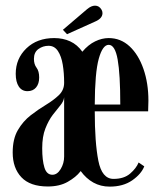

<svg xmlns="http://www.w3.org/2000/svg" viewBox="-20 -666 584 696"><path d="M153.5 10Q89 10 57.5 -23.5Q26 -57 26 -113Q26 -162.5 44.8 -194.5Q63.5 -226.5 91.2 -248Q119 -269.5 146.8 -286.2Q174.5 -303 193.5 -321.2Q212.5 -339.5 212.5 -366Q212.5 -401 207.5 -431.5Q202.5 -462 190 -481Q177.5 -500 156 -500Q135.5 -500 119.2 -488.2Q103 -476.5 103 -452.5Q103 -433 112.5 -420.5Q122 -408 122 -385Q122 -362.5 110.8 -349Q99.5 -335.5 79.5 -335.5Q59.5 -335.5 48.2 -352.2Q37 -369 37 -398.5Q37 -453.5 75.8 -490.8Q114.5 -528 176.5 -528Q208.5 -528 234.5 -516Q260.5 -504 278.5 -478.5Q300 -504 324.8 -516Q349.5 -528 374 -528Q417.5 -528 449.8 -498Q482 -468 500 -416.2Q518 -364.5 518 -301Q518 -280.5 517 -262.5H323.5Q323.5 -149.5 336.5 -83.5Q349.5 -17.5 391.5 -17.5Q429.5 -17.5 451.8 -36.8Q474 -56 482.5 -77L503 -63Q492 -35 459.2 -12.2Q426.5 10.5 377.5 10.5Q345 10.5 318.5 -4.2Q292 -19 272.5 -46Q272 -45 271 -44Q255.5 -24 225.8 -7Q196 10 153.5 10ZM374 -503.5Q352 -503.5 338 -453Q324 -402.5 323.5 -287H416Q416 -397 406.5 -450.2Q397 -503.5 374 -503.5ZM170 -32.5Q187.5 -32.5 200 -53.2Q212.5 -74 212.5 -98.5V-313.5Q211 -299 198.8 -284.2Q186.5 -269.5 171.2 -249.5Q156 -229.5 144.5 -200.2Q133 -171 133 -128.5Q133 -85 141 -58.8Q149 -32.5 170 -32.5ZM223 -542 208 -558 296 -633Q311 -645.5 324.5 -645.5Q339.5 -645.5 348 -631Q351.5 -625 351.5 -618.5Q351.5 -598.5 323 -587Z"/></svg>

Font: Imbue 50pt SemiBold
Style: Regular
Weight: 600
Designer: Tyler Finck
Foundry: Etcetera Type Company
Version: Version 1.102; ttfautohint (v1.8.3)